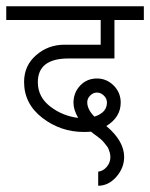

<svg xmlns="http://www.w3.org/2000/svg" viewBox="-36 -483 480 614"><path d="M243 -156Q243 -133 266 -110Q306 -123 306 -155Q306 -168 296 -177.5Q286 -187 274 -187Q262 -187 252.5 -177.5Q243 -168 243 -156ZM286 -340V-419H-16V-463H424V-419H330V-296H183Q85 -296 85 -220Q85 -173 124.5 -142.5Q164 -112 214 -106Q199 -132 199 -154Q199 -187 220.5 -209.5Q242 -232 274 -232Q305 -232 327.5 -209.5Q350 -187 350 -155Q350 -108 304 -80Q361 -32 361 19Q361 54 336 82.5Q311 111 278 111V66Q294 64 305.5 50.5Q317 37 317 19Q317 12 315 5Q313 -2 311 -7Q309 -12 303.5 -18.5Q298 -25 295.5 -28.5Q293 -32 285.5 -38.5Q278 -45 275.5 -46.5Q273 -48 264.5 -54.5Q256 -61 255 -62Q247 -61 232 -61Q158 -61 99.5 -106Q41 -151 41 -221Q41 -273 79.5 -306.5Q118 -340 170 -340Z"/></svg>

Font: Bhavuka
Style: Regular
Weight: 400
Version: 2.94.0; ttfautohint (v1.2) -l 7 -r 28 -G 50 -x 13 -D deva -f